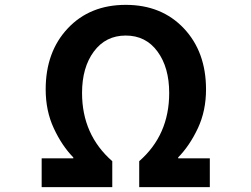

<svg xmlns="http://www.w3.org/2000/svg" viewBox="-20 -774 1040 794"><path d="M152.3 0V-119.1H283.2V-123Q236.3 -170.9 202.6 -243.2Q168.9 -315.4 168.9 -404.3Q168.9 -559.6 260.3 -656.7Q351.6 -753.9 500 -753.9Q648.4 -753.9 740.2 -656.7Q832 -559.6 832 -404.3Q832 -315.4 798.3 -243.7Q764.6 -171.9 716.8 -123V-119.1H847.7V0H555.7V-107.4Q679.7 -215.8 679.7 -389.6Q679.7 -495.1 631.3 -561Q583 -627 500 -627Q417 -627 368.2 -561Q319.3 -495.1 319.3 -389.6Q319.3 -216.8 444.3 -107.4V0Z"/></svg>

Font: GenEi Gothic M Regular
Style: Bold
Weight: 700
Designer: o_tamon (Modified); [Source Han Sans]
Ryoko NISHIZUKA  (kana & ideographs); Paul D. Hunt (Latin, Greek & Cyrillic); Wenl
Version: Version 1.1a;Original Version 1.004